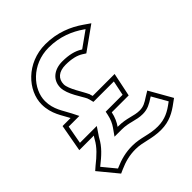

<svg xmlns="http://www.w3.org/2000/svg" viewBox="-186 -689 811 811"><g transform="rotate(-45 220.0 -283.5)"><path d="M-7 -62 63 23 81 15C113 1 142 -7 179 -7C223 -7 257 12 313 12C363 12 397 -8 429 -32L447 -45L389 -147L366 -133C343 -118 330 -110 306 -110C273 -110 246 -127 196 -127H192C204 -144 213 -164 218 -188H319L341 -294H210C209 -298 207 -303 206 -307V-309L205 -310C194 -335 158 -387 158 -415C158 -448 181 -468 222 -468C259 -468 285 -461 304 -449L318 -440L423 -515L394 -535C351 -565 294 -590 223 -590C110 -590 32 -503 32 -421C32 -363 62 -326 78 -294H30L8 -172H95C93 -169 89 -164 86 -158C70 -128 43 -103 9 -76ZM20.7 -59.8C58.5 -89.8 84.9 -113.4 103.8 -148.8C105.9 -153.2 108.7 -156.4 111.6 -160.9L132.4 -192H31.9L46.7 -274H110.4L95.9 -302.9C78.1 -338.5 52 -370 52 -421C52 -490.8 120.2 -570 223 -570C289.2 -570 342 -546.9 382.6 -518.6L388.2 -514.7L317.4 -464.2L314.7 -465.9C291.5 -480.6 261.4 -488 222 -488C173.9 -488 138 -460.8 138 -415C138 -375.5 177.4 -322.7 186.6 -302.2C188.1 -296.1 190.1 -291.1 190.6 -289.1L194.4 -274H316.4L302.7 -208H201.7L198.4 -192.1C193.9 -170.6 186.1 -153.3 175.7 -138.5L153.4 -107H196C241.1 -107 265.2 -90 306 -90C335.3 -90 354.5 -101.7 376.7 -116.1L381.8 -119.2L420.7 -50.7L417.1 -48.1C386 -24.7 357.2 -8 313 -8C262 -8 229.5 -27 179 -27C139 -27 106.5 -18 72.9 -3.3L68.8 -1.5Z"/></g></svg>

Font: Charger Pro
Style: Ol
Weight: 900
Designer: Jasper
Foundry: Cannot Into Space Fonts
Version: Version 1.09